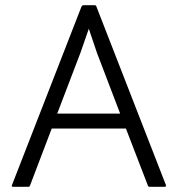

<svg xmlns="http://www.w3.org/2000/svg" viewBox="-20 -795 680 735"><path d="M462 -303H178L95 -85Q94 -80 88 -80H30Q23 -80 26 -87L292 -770Q295 -775 299 -775H342Q348 -775 349 -770L615 -87Q617 -80 611 -80H553Q547 -80 546 -85ZM351 -593 320 -685 288 -593 199 -360H440Z"/></svg>

Font: Gowun Dodum
Style: Regular
Weight: 400
Designer: Yanghee Ryu
Foundry: Yanghee Ryu
Version: Version 2.000